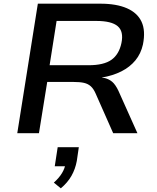

<svg xmlns="http://www.w3.org/2000/svg" viewBox="-20 -725 853 1045"><path d="M74 0 186 -705H526Q614 -705 671 -680Q728 -655 750.5 -606.5Q773 -558 758 -483Q747 -433 717 -396.5Q687 -360 640.5 -336.5Q594 -313 534 -303L537 -302L551 -300Q574 -294 591 -279.5Q608 -265 624 -232L728 0H596L500 -217Q489 -242 474 -255.5Q459 -269 437 -274Q415 -279 379 -279H237L192 0ZM250 -370H462Q545 -370 586.5 -399.5Q628 -429 641 -491Q654 -554 620.5 -582.5Q587 -611 504 -611H288ZM311 300 273 269Q302 243 317.5 217Q333 191 337 165L353 180H278L294 76H409L398 151Q390 195 369 232Q348 269 311 300Z"/></svg>

Font: Nunito Sans 7pt SemiExpanded SemiBold
Style: Italic
Weight: 600
Width: 6
Italic angle: -9°
Designer: Vernon Adams
Foundry: Vernon Adams
Version: Version 3.101;gftools[0.9.27]